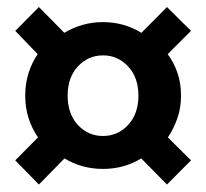

<svg xmlns="http://www.w3.org/2000/svg" viewBox="-20 -606 575 535"><path d="M88.4 -91.8 22.5 -159.2 85.9 -223.1Q69.3 -247.1 59.8 -276.1Q50.3 -305.2 50.3 -339.8Q50.3 -373.5 59.6 -402.6Q68.8 -431.6 85 -455.1L22.5 -520L88.4 -586.4L159.2 -514.6Q209 -544.4 267.1 -544.4Q325.2 -544.4 374 -514.6L445.3 -586.4L512.2 -520L447.3 -455.1Q464.8 -431.6 474.6 -402.6Q484.4 -373.5 484.4 -339.8Q484.4 -305.2 474.1 -276.1Q463.9 -247.1 447.8 -223.1L512.2 -159.2L445.3 -91.8L373.5 -164.6Q325.7 -135.3 267.1 -135.3Q208 -135.3 159.7 -164.6ZM267.1 -227.1Q308.1 -227.1 336.9 -257.8Q365.7 -288.6 365.7 -339.8Q365.7 -390.1 336.9 -420.9Q308.1 -451.7 267.1 -451.7Q225.6 -451.7 197 -420.9Q168.5 -390.1 168.5 -339.8Q168.5 -288.6 197 -257.8Q225.6 -227.1 267.1 -227.1Z"/></svg>

Font: Akatab ExtraBold
Style: Regular
Weight: 800
Designer: SIL International
Foundry: SIL International
Version: Version 3.000